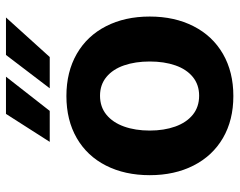

<svg xmlns="http://www.w3.org/2000/svg" viewBox="-98 -677 786 630"><g transform="rotate(-90 295.0 -362.0)"><path d="M35.2 -263.7Q35.2 -345.2 66.7 -407.2Q98.1 -469.2 157 -503.2Q215.8 -537.1 294.9 -537.1Q374 -537.1 433.1 -503.2Q492.2 -469.2 523.9 -407.2Q555.7 -345.2 555.7 -263.7Q555.7 -182.1 523.9 -119.9Q492.2 -57.6 433.1 -23.4Q374 10.7 294.9 10.7Q215.8 10.7 157.2 -23.4Q98.6 -57.6 66.9 -119.9Q35.2 -182.1 35.2 -263.7ZM408.2 -263.7Q408.2 -311 395.5 -347.9Q382.8 -384.8 357.4 -405.8Q332 -426.8 295.9 -426.8Q259.3 -426.8 233.6 -405.8Q208 -384.8 194.8 -347.9Q181.6 -311 181.6 -263.7Q181.6 -216.8 194.8 -179.9Q208 -143.1 233.6 -122.3Q259.3 -101.6 295.9 -101.6Q332 -101.6 357.4 -122.3Q382.8 -143.1 395.5 -179.7Q408.2 -216.3 408.2 -263.7ZM429.7 -735.4H552.7L422.9 -591.8H320.3ZM236.3 -735.4H358.4L246.1 -591.8H144.5Z"/></g></svg>

Font: WEMIX Pretendard
Style: Bold
Weight: 700
Designer: Base glyphs from Inter by Rasmus Andersson; Hangeul glyphs from Noto Sans CJK(Source Han Sans) by Jang Soo-young and Kan
Foundry: Kil Hyung-jin
Version: Version 1.000